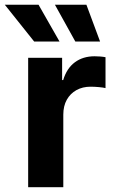

<svg xmlns="http://www.w3.org/2000/svg" viewBox="-58 -775 474 795"><path d="M58.6 0V-535.6H199.2V-443.4H203.6Q218.3 -492.2 252 -517.1Q285.6 -542 333.5 -542Q345.2 -542 357.4 -541Q369.6 -540 378.9 -538.1V-410.2Q370.1 -412.6 351.8 -414.3Q333.5 -416 316.4 -416Q284.2 -416 258.5 -401.9Q232.9 -387.7 218.5 -361.8Q204.1 -335.9 204.1 -300.3V0ZM253.9 -603 169.4 -755.4H299.8L356.4 -603ZM83.5 -603 -38.1 -755.4H101.6L188.5 -603Z"/></svg>

Font: Inter 20pt
Style: Bold
Weight: 700
Version: Version 4.001;git-66647c0bb